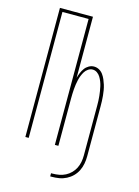

<svg xmlns="http://www.w3.org/2000/svg" viewBox="-134 -809 767 1056"><g transform="rotate(15 250.0 -280.5)"><path d="M260 174V156H268Q287 156 306 152.5Q325 149 341.5 140.5Q358 132 371.5 118.5Q385 105 393.5 88Q402 71 405.5 52.5Q409 34 409 15V-269Q409 -282 408.5 -296Q408 -310 406.5 -323.5Q405 -337 403 -350Q401 -363 398 -376.5Q395 -390 390 -402.5Q385 -415 378 -426.5Q371 -438 359.5 -446Q348 -454 334 -454Q321 -454 309 -446Q297 -438 290 -426.5Q283 -415 278 -402.5Q273 -390 270 -376.5Q267 -363 265 -350Q263 -337 262 -323.5Q261 -310 260.5 -296Q260 -282 260 -269V0H240V-717H91V0H72V-735H260V-387Q264 -402 270 -416.5Q276 -431 285 -443.5Q294 -456 308 -464Q322 -472 337 -472Q353 -472 366.5 -464.5Q380 -457 389 -444.5Q398 -432 404 -418Q410 -404 414.5 -389.5Q419 -375 421.5 -360Q424 -345 425.5 -330Q427 -315 427.5 -299.5Q428 -284 428 -269V15Q428 36 424 57.5Q420 79 410.5 98Q401 117 386 132Q371 147 351.5 157Q332 167 311 170.5Q290 174 268 174Z"/></g></svg>

Font: Iosevka SS04 Thin
Style: Regular
Weight: 100
Monospace: yes
Designer: Belleve Invis
Foundry: Belleve Invis
Version: Version 19.0.0; ttfautohint (v1.8.4)